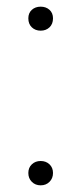

<svg xmlns="http://www.w3.org/2000/svg" viewBox="-20 -532 245 576"><path d="M65 -477Q65 -493 75.5 -502.5Q86 -512 102 -512Q118 -512 128.5 -502.5Q139 -493 139 -477Q139 -460 128.5 -450Q118 -440 102 -440Q86 -440 75.5 -450Q65 -460 65 -477ZM65 -13Q65 -29 75.5 -39Q86 -49 102 -49Q118 -49 128.5 -39Q139 -29 139 -13Q139 3 128.5 13.5Q118 24 102 24Q86 24 75.5 13.5Q65 3 65 -13Z"/></svg>

Font: LINE Seed JP_TTF Thin
Style: Regular
Weight: 250
Designer: LY Corporation & Fontrix & Fontworks
Version: Version 1.008